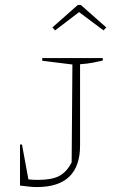

<svg xmlns="http://www.w3.org/2000/svg" viewBox="-20 -751 480 777"><path d="M61 0V-166H69L95 -25Q106 -24 115.5 -23.5Q125 -23 133 -23Q190 -23 220 -39Q250 -55 270 -94L273 -490L151 -505V-516H396V-506Q380 -502 356.5 -497.5Q333 -493 304 -491V-162Q304 6 129 6Q113 6 95.5 4Q78 2 61 0ZM307 -731 410 -640 399 -628 300 -702 203 -628 192 -640 295 -731Z"/></svg>

Font: Piazzolla SC Thin
Style: Regular
Weight: 100
Designer: Juan Pablo del Peral
Foundry: Huerta Tipografica
Version: Version 1.330